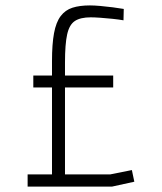

<svg xmlns="http://www.w3.org/2000/svg" viewBox="-20 -689 600 709"><path d="M82 0V-45H172V-366H103V-410H172V-463Q172 -526 179.5 -566.5Q187 -607 204 -629.5Q221 -652 247.5 -660.5Q274 -669 312 -669Q328 -669 350.5 -667Q373 -665 396.5 -662Q420 -659 437 -656L436 -614Q419 -617 395.5 -619.5Q372 -622 350 -623.5Q328 -625 315 -625Q277 -625 256.5 -611.5Q236 -598 228 -562Q220 -526 220 -458V-410H398V-366H220V-45H387L467 -61L476 -18L394 0Z"/></svg>

Font: Cairo Play Light
Style: Regular
Weight: 300
Version: Version 3.119